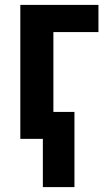

<svg xmlns="http://www.w3.org/2000/svg" viewBox="-20 -567 437 784"><path d="M382 -547V-436H198V-110H284V197H155V0H63V-547Z"/></svg>

Font: Noto Sans Condensed
Style: Bold
Weight: 700
Width: 3
Designer: Monotype Design Team
Foundry: Monotype Imaging Inc.
Version: Version 2.013; ttfautohint (v1.8.4.7-5d5b)